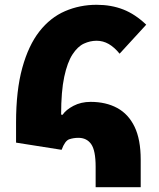

<svg xmlns="http://www.w3.org/2000/svg" viewBox="-20 -781 662 801"><path d="M379 0V-85Q379 -153 360.5 -179.5Q342 -206 307 -206Q287 -206 269 -200Q251 -194 237 -156L47 -186V-270Q47 -404 73 -498Q99 -592 144.5 -650Q190 -708 251.5 -734.5Q313 -761 383 -761Q444 -761 494 -741.5Q544 -722 590 -678L479 -557Q457 -584 433.5 -597.5Q410 -611 383 -611Q356 -611 330 -599Q304 -587 282.5 -554Q261 -521 248 -460.5Q235 -400 235 -303L241 -302Q255 -323 286.5 -339.5Q318 -356 358 -356Q422 -356 469 -330.5Q516 -305 541.5 -252Q567 -199 567 -115V0Z"/></svg>

Font: Noto Sans Armenian Black
Style: Regular
Weight: 900
Version: Version 2.007